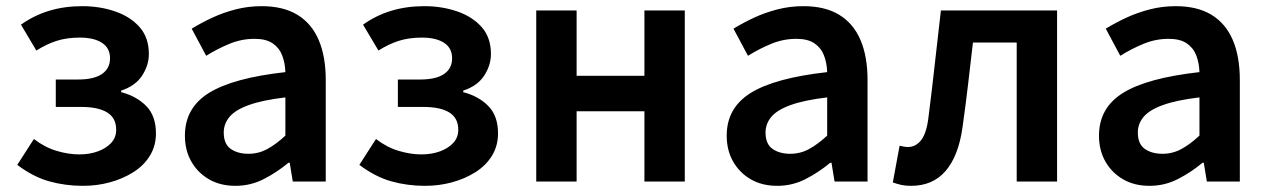

<svg xmlns="http://www.w3.org/2000/svg" viewBox="-20 -589 4116 623"><path d="M249 14Q192 14 140 -0.5Q88 -15 36 -54L90 -138Q125 -111 163.5 -99.5Q202 -88 237 -88Q271 -88 298 -98Q325 -108 341 -125.5Q357 -143 357 -168Q357 -206 328 -224Q299 -242 244 -242H161V-331H233Q285 -331 311 -349Q337 -367 337 -400Q337 -433 311 -450Q285 -467 239 -467Q197 -467 164 -456.5Q131 -446 98 -425L48 -509Q90 -539 139.5 -554Q189 -569 247 -569Q304 -569 353.5 -552Q403 -535 433 -501Q463 -467 463 -414Q463 -377 441 -343.5Q419 -310 373 -295V-290Q423 -277 454.5 -245Q486 -213 486 -156Q486 -116 466.5 -84Q447 -52 413 -30.5Q379 -9 337 2.5Q295 14 249 14Z M744 14Q695 14 658.5 -7Q622 -28 601 -64.5Q580 -101 580 -149Q580 -239 658 -287.5Q736 -336 906 -355Q905 -385 895.5 -409.5Q886 -434 864.5 -448.5Q843 -463 806 -463Q764 -463 725 -447Q686 -431 649 -408L602 -496Q633 -515 668.5 -531.5Q704 -548 744.5 -558.5Q785 -569 829 -569Q899 -569 945 -541Q991 -513 1014 -459.5Q1037 -406 1037 -329V0H930L920 -61H916Q879 -30 836 -8Q793 14 744 14ZM786 -90Q819 -90 847.5 -105.5Q876 -121 906 -149V-273Q831 -264 787 -248Q743 -232 724.5 -209.5Q706 -187 706 -159Q706 -122 728.5 -106Q751 -90 786 -90Z M1359 14Q1302 14 1250 -0.5Q1198 -15 1146 -54L1200 -138Q1235 -111 1273.5 -99.5Q1312 -88 1347 -88Q1381 -88 1408 -98Q1435 -108 1451 -125.5Q1467 -143 1467 -168Q1467 -206 1438 -224Q1409 -242 1354 -242H1271V-331H1343Q1395 -331 1421 -349Q1447 -367 1447 -400Q1447 -433 1421 -450Q1395 -467 1349 -467Q1307 -467 1274 -456.5Q1241 -446 1208 -425L1158 -509Q1200 -539 1249.5 -554Q1299 -569 1357 -569Q1414 -569 1463.5 -552Q1513 -535 1543 -501Q1573 -467 1573 -414Q1573 -377 1551 -343.5Q1529 -310 1483 -295V-290Q1533 -277 1564.5 -245Q1596 -213 1596 -156Q1596 -116 1576.5 -84Q1557 -52 1523 -30.5Q1489 -9 1447 2.5Q1405 14 1359 14Z M1720 0V-555H1851V-343H2071V-555H2202V0H2071V-228H1851V0Z M2502 14Q2453 14 2416.5 -7Q2380 -28 2359 -64.5Q2338 -101 2338 -149Q2338 -239 2416 -287.5Q2494 -336 2664 -355Q2663 -385 2653.5 -409.5Q2644 -434 2622.5 -448.5Q2601 -463 2564 -463Q2522 -463 2483 -447Q2444 -431 2407 -408L2360 -496Q2391 -515 2426.5 -531.5Q2462 -548 2502.5 -558.5Q2543 -569 2587 -569Q2657 -569 2703 -541Q2749 -513 2772 -459.5Q2795 -406 2795 -329V0H2688L2678 -61H2674Q2637 -30 2594 -8Q2551 14 2502 14ZM2544 -90Q2577 -90 2605.5 -105.5Q2634 -121 2664 -149V-273Q2589 -264 2545 -248Q2501 -232 2482.5 -209.5Q2464 -187 2464 -159Q2464 -122 2486.5 -106Q2509 -90 2544 -90Z M2936 14Q2918 14 2904.5 11Q2891 8 2877 3L2899 -116Q2906 -115 2912 -113.5Q2918 -112 2926 -112Q2952 -112 2969.5 -135Q2987 -158 2993 -211Q3004 -297 3013.5 -383.5Q3023 -470 3033 -555H3410V0H3279V-451H3137Q3129 -382 3121 -313.5Q3113 -245 3103 -175Q3090 -83 3048.5 -34.5Q3007 14 2936 14Z M3710 14Q3661 14 3624.5 -7Q3588 -28 3567 -64.5Q3546 -101 3546 -149Q3546 -239 3624 -287.5Q3702 -336 3872 -355Q3871 -385 3861.5 -409.5Q3852 -434 3830.5 -448.5Q3809 -463 3772 -463Q3730 -463 3691 -447Q3652 -431 3615 -408L3568 -496Q3599 -515 3634.5 -531.5Q3670 -548 3710.5 -558.5Q3751 -569 3795 -569Q3865 -569 3911 -541Q3957 -513 3980 -459.5Q4003 -406 4003 -329V0H3896L3886 -61H3882Q3845 -30 3802 -8Q3759 14 3710 14ZM3752 -90Q3785 -90 3813.5 -105.5Q3842 -121 3872 -149V-273Q3797 -264 3753 -248Q3709 -232 3690.5 -209.5Q3672 -187 3672 -159Q3672 -122 3694.5 -106Q3717 -90 3752 -90Z"/></svg>

Font: Noto Sans TC SemiBold
Style: Regular
Weight: 600
Designer: Ryoko NISHIZUKA  (kana, bopomofo & ideographs); Paul D. Hunt (Latin, Greek & Cyrillic); Sandoll Communications , Soo-you
Foundry: Adobe
Version: Version 2.004-H2;hotconv 1.0.118;makeotfexe 2.5.65603